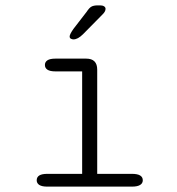

<svg xmlns="http://www.w3.org/2000/svg" viewBox="-20 -694 659 714"><path d="M156 0Q136 0 126.2 -6.2Q116.5 -12.5 116.5 -23.5Q116.5 -35.5 126.2 -41.5Q136 -47.5 156 -47.5H285.5V-428.5H186.5Q166 -428.5 156.5 -434.8Q147 -441 147 -452.5Q147 -463.5 156.5 -469.8Q166 -476 186.5 -476H300.5Q341.5 -476 341.5 -435V-47.5H470.5Q491 -47.5 501 -41.5Q511 -35.5 511 -23.5Q511 -12.5 501 -6.2Q491 0 470.5 0ZM253 -547.5Q249 -547.5 244 -549.8Q239 -552 239 -558.5Q239 -566.5 253.5 -587L302.5 -650.5Q311.5 -664.5 319.8 -669.2Q328 -674 343.5 -674H353Q361.5 -674 367 -670.5Q372.5 -667 372.5 -661Q372.5 -651 361 -640L289.5 -567.5Q279 -557 270 -552.2Q261 -547.5 253 -547.5Z"/></svg>

Font: Sono ExtraLight Monospace Light
Style: Regular
Weight: 300
Version: Version 2.112